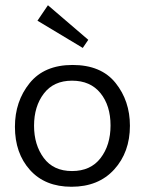

<svg xmlns="http://www.w3.org/2000/svg" viewBox="-20 -703 553 733"><path d="M317 -551 296 -520 123 -624 163 -683ZM476 -223Q476 -122 416 -56Q356 10 253 10Q152 10 94.5 -54Q37 -118 37 -219Q37 -316 93 -385.5Q149 -455 257 -455Q366 -455 421 -386.5Q476 -318 476 -223ZM402 -224Q402 -300 363.5 -347.5Q325 -395 255 -395Q185 -395 147.5 -346Q110 -297 110 -223Q110 -150 147 -100Q184 -50 255 -50Q326 -50 364 -99.5Q402 -149 402 -224Z"/></svg>

Font: Zilla Slab
Style: Regular
Weight: 400
Designer: Typotheque.com
Foundry: Typotheque type foundry
Version: Version 1.1; 2017; ttfautohint (v1.6)